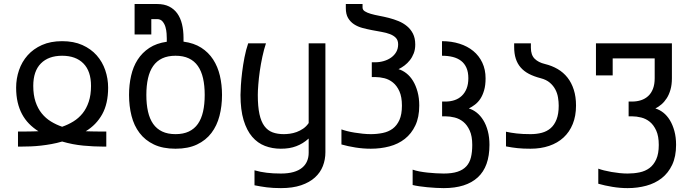

<svg xmlns="http://www.w3.org/2000/svg" viewBox="-20 -736 3459 964"><path d="M292 -529.3Q350.1 -529.3 393.3 -510Q436.5 -490.7 465.3 -458.3Q494.1 -425.8 508.5 -383.5Q522.9 -341.3 522.9 -295.9Q522.9 -215.8 493.2 -162.4Q463.4 -108.9 410.6 -77.1Q420.9 -76.7 432.4 -76.4Q443.8 -76.2 455.1 -75.9Q466.3 -75.7 476.8 -75.7Q487.3 -75.7 495.6 -75.7H513.7V0H495.6Q451.2 0 398.2 -4.9Q345.2 -9.8 292 -25.4Q265.6 -17.6 238.5 -12.7Q211.4 -7.8 185.5 -4.9Q159.7 -2 135 -1Q110.4 0 88.4 0H70.3V-75.7H88.4Q96.7 -75.7 107.2 -75.7Q117.7 -75.7 128.9 -75.9Q140.1 -76.2 151.4 -76.4Q162.6 -76.7 172.9 -77.1Q146.5 -93.8 125.7 -115Q105 -136.2 90.6 -163.1Q76.2 -189.9 68.6 -222.9Q61 -255.9 61 -295.9Q61 -341.3 75.4 -383.5Q89.8 -425.8 118.7 -458.3Q147.5 -490.7 190.7 -510Q233.9 -529.3 292 -529.3ZM147 -304.7Q147 -259.3 158.4 -225.1Q169.9 -190.9 189.7 -166.5Q209.5 -142.1 235.8 -126Q262.2 -109.9 292 -99.6Q321.8 -109.9 348.1 -126Q374.5 -142.1 394.3 -166.5Q414.1 -190.9 425.5 -225.1Q437 -259.3 437 -304.7Q437 -378.9 398.7 -417.5Q360.4 -456.1 292 -456.1Q223.6 -456.1 185.3 -417.5Q147 -378.9 147 -304.7Z M655.8 -715.8H769.5Q804.2 -715.8 829.1 -703.4Q854 -690.9 870.1 -668.5Q886.2 -646 893.8 -614.7Q901.4 -583.5 901.4 -545.9V-526.9Q953.6 -520 990.2 -496.6Q1026.9 -473.1 1050 -437.5Q1073.2 -401.9 1084 -356.2Q1094.7 -310.5 1094.7 -259.3Q1094.7 -203.1 1082 -154.1Q1069.3 -105 1041.5 -68.4Q1013.7 -31.7 969.2 -10.5Q924.8 10.7 861.3 10.7Q797.4 10.7 752.9 -10.5Q708.5 -31.7 680.7 -68.4Q652.8 -105 640.4 -154.1Q627.9 -203.1 627.9 -259.3Q627.9 -310.1 638.2 -355.5Q648.4 -400.9 671.1 -436.3Q693.8 -471.7 729.7 -495.4Q765.6 -519 817.4 -526.4V-543Q817.4 -551.8 816.4 -567.9Q815.4 -584 810.8 -600.1Q806.2 -616.2 796.1 -628.2Q786.1 -640.1 768.6 -640.1H739.7V-563H655.8ZM714.8 -259.3Q714.8 -212.4 723.1 -175.8Q731.4 -139.2 749 -114Q766.6 -88.9 794.4 -75.7Q822.3 -62.5 861.3 -62.5Q900.4 -62.5 928.2 -75.7Q956.1 -88.9 973.6 -114Q991.2 -139.2 999.5 -175.8Q1007.8 -212.4 1007.8 -259.3Q1007.8 -306.2 999.5 -342.8Q991.2 -379.4 973.6 -404.5Q956.1 -429.7 928.2 -442.9Q900.4 -456.1 861.3 -456.1Q822.3 -456.1 794.4 -442.9Q766.6 -429.7 749 -404.5Q731.4 -379.4 723.1 -342.8Q714.8 -306.2 714.8 -259.3Z M1274.4 -259.3Q1274.4 -201.2 1282.7 -163.1Q1291 -125 1307.6 -102.8Q1324.2 -80.6 1348.6 -71.5Q1373 -62.5 1404.8 -62.5Q1418.5 -62.5 1435.3 -64.7Q1452.1 -66.9 1469.5 -73.2Q1486.8 -79.6 1502.4 -90.3Q1518.1 -101.1 1529.8 -118.2V-518.6H1613.8V28.3Q1613.8 64.9 1601.1 97.7Q1588.4 130.4 1561.3 155Q1534.2 179.7 1491.9 194.1Q1449.7 208.5 1390.6 208.5Q1370.1 208.5 1352.8 207.5Q1335.4 206.5 1319.6 204.6Q1303.7 202.6 1288.6 200Q1273.4 197.3 1257.8 194.3V119.1Q1273.4 123.5 1288.3 126.5Q1303.2 129.4 1318.8 131.3Q1334.5 133.3 1352.1 134.3Q1369.6 135.3 1390.6 135.3Q1427.2 135.3 1453.6 127.7Q1480 120.1 1496.8 106.2Q1513.7 92.3 1521.7 73.2Q1529.8 54.2 1529.8 31.2V-40.5Q1515.1 -27.3 1499.8 -17.8Q1484.4 -8.3 1467.5 -2Q1450.7 4.4 1431.6 7.6Q1412.6 10.7 1389.6 10.7Q1347.2 10.7 1310.3 -3.4Q1273.4 -17.6 1246.1 -49.3Q1218.8 -81.1 1203.1 -132.8Q1187.5 -184.6 1187.5 -259.3Q1187.5 -277.3 1189.5 -307.9Q1191.4 -338.4 1195.8 -374.3Q1200.2 -410.2 1207.5 -447.8Q1214.8 -485.4 1226.1 -518.6H1315.4Q1305.2 -487.8 1297.4 -451.4Q1289.6 -415 1284.4 -379.2Q1279.3 -343.3 1276.9 -311.5Q1274.4 -279.8 1274.4 -259.3Z M1846.7 -349.1V-423.3H1863.3Q1885.7 -423.3 1906.7 -429.4Q1927.7 -435.5 1943.8 -447Q1960 -458.5 1969.5 -475.1Q1979 -491.7 1979 -513.2Q1979 -533.7 1967.8 -545.7Q1956.5 -557.6 1938 -564.7Q1919.4 -571.8 1895.8 -575.9Q1872.1 -580.1 1847.7 -584.7Q1823.2 -589.4 1799.6 -595.7Q1775.9 -602.1 1757.3 -614.3Q1738.8 -626.5 1727.5 -645.8Q1716.3 -665 1716.3 -695.3V-715.8H1800.3V-698.2Q1800.3 -686.5 1811.8 -679.2Q1823.2 -671.9 1841.8 -666.5Q1860.4 -661.1 1884 -656.7Q1907.7 -652.3 1932.6 -646Q1957.5 -639.6 1981.2 -629.9Q2004.9 -620.1 2023.4 -604.7Q2042 -589.4 2053.5 -566.9Q2064.9 -544.4 2064.9 -512.2Q2064.9 -487.8 2057.4 -468.3Q2049.8 -448.7 2037.8 -433.6Q2025.9 -418.5 2011 -407.2Q1996.1 -396 1981 -388.7Q2001.5 -382.8 2020.5 -367.9Q2039.6 -353 2053.7 -329.8Q2067.9 -306.6 2076.4 -275.4Q2085 -244.1 2085 -206.1Q2085 -147.5 2065.4 -106.2Q2045.9 -64.9 2012.7 -38.8Q1979.5 -12.7 1935.3 -1Q1891.1 10.7 1841.8 10.7Q1803.2 10.7 1764.9 4.6Q1726.6 -1.5 1694.3 -10.7V-86.4Q1706.1 -82 1723.4 -77.6Q1740.7 -73.2 1760.5 -70.1Q1780.3 -66.9 1801.3 -64.7Q1822.3 -62.5 1841.8 -62.5Q1873 -62.5 1901.6 -68.4Q1930.2 -74.2 1951.4 -89.8Q1972.7 -105.5 1985.4 -133.5Q1998 -161.6 1998 -205.6Q1998 -249.5 1985.4 -277.6Q1972.7 -305.7 1953.1 -321.5Q1933.6 -337.4 1909.9 -343.3Q1886.2 -349.1 1864.7 -349.1Z M2437.5 -8.8Q2437.5 100.6 2378.9 154.5Q2320.3 208.5 2208 208.5Q2189.9 208.5 2168.5 207.3Q2147 206.1 2125.7 204.1Q2104.5 202.1 2085 199.2Q2065.4 196.3 2051.8 192.9V115.7Q2066.9 121.1 2086.4 124.8Q2106 128.4 2126.7 130.6Q2147.5 132.8 2168.5 134Q2189.5 135.3 2207.5 135.3Q2249.5 135.3 2277.1 126.2Q2304.7 117.2 2321.3 99.1Q2337.9 81.1 2344.5 54.2Q2351.1 27.3 2351.1 -8.3Q2351.1 -52.2 2338.4 -80.3Q2325.7 -108.4 2306.2 -124.3Q2286.6 -140.1 2262.9 -146Q2239.3 -151.9 2217.8 -151.9H2199.7V-226.1H2216.3Q2241.2 -226.1 2262.2 -233.2Q2283.2 -240.2 2298.6 -254.9Q2314 -269.5 2322.8 -291.5Q2331.5 -313.5 2331.5 -343.3Q2331.5 -374 2322 -395.5Q2312.5 -417 2295.2 -430.4Q2277.8 -443.8 2253.4 -450Q2229 -456.1 2199.2 -456.1V-529.3Q2246.6 -529.3 2286.9 -516.6Q2327.1 -503.9 2356.2 -480Q2385.3 -456.1 2401.6 -421.4Q2418 -386.7 2418 -342.8Q2418 -307.6 2410.6 -282.5Q2403.3 -257.3 2391.6 -239.7Q2379.9 -222.2 2364.7 -210.7Q2349.6 -199.2 2334 -191.4Q2354.5 -185.5 2373.3 -170.7Q2392.1 -155.8 2406.5 -132.6Q2420.9 -109.4 2429.2 -78.1Q2437.5 -46.9 2437.5 -8.8Z M2643.6 -62.5Q2674.3 -62.5 2700.2 -69.3Q2726.1 -76.2 2744.9 -92.5Q2763.7 -108.9 2774.4 -136.5Q2785.2 -164.1 2785.2 -205.6Q2785.2 -225.1 2781.7 -246.3Q2778.3 -267.6 2768.3 -286.6Q2758.3 -305.7 2740.7 -320.8Q2723.1 -335.9 2694.8 -343.3Q2660.6 -352.1 2635.5 -365.2Q2610.4 -378.4 2594 -397.5Q2577.6 -416.5 2569.6 -441.7Q2561.5 -466.8 2561.5 -500V-518.6H2645.5V-496.1Q2645.5 -460 2664.3 -441.2Q2683.1 -422.4 2716.3 -414.6Q2751 -406.2 2779.8 -389.4Q2808.6 -372.6 2829.1 -346.7Q2849.6 -320.8 2860.8 -285.6Q2872.1 -250.5 2872.1 -206.1Q2872.1 -153.8 2855.7 -113.5Q2839.4 -73.2 2809.6 -45.7Q2779.8 -18.1 2737.5 -3.7Q2695.3 10.7 2643.6 10.7Q2624.5 10.7 2608.6 10Q2592.8 9.3 2578.6 7.8Q2564.5 6.3 2550.3 4.2Q2536.1 2 2520.5 -1V-74.7Q2544.4 -69.3 2574.2 -65.9Q2604 -62.5 2643.6 -62.5Z M3131.3 135.3Q3162.6 135.3 3191.2 129.4Q3219.7 123.5 3241 107.7Q3262.2 91.8 3274.9 63.7Q3287.6 35.6 3287.6 -8.3Q3287.6 -52.2 3274.9 -80.3Q3262.2 -108.4 3242.7 -124.3Q3223.1 -140.1 3199.5 -146Q3175.8 -151.9 3154.3 -151.9H3136.2V-226.1H3152.8Q3177.7 -226.1 3198.5 -232.9Q3219.2 -239.7 3234.6 -253.9Q3250 -268.1 3258.5 -290.3Q3267.1 -312.5 3267.1 -343.3V-442.9H3056.2V-357.4H2972.2V-518.6H3353.5V-342.8Q3353.5 -310.5 3346.4 -285.9Q3339.4 -261.2 3327.6 -242.9Q3315.9 -224.6 3301 -211.9Q3286.1 -199.2 3270.5 -191.4Q3291 -185.5 3310.1 -170.7Q3329.1 -155.8 3343.3 -132.6Q3357.4 -109.4 3366 -78.1Q3374.5 -46.9 3374.5 -8.8Q3374.5 49.8 3355 91.3Q3335.4 132.8 3302.2 158.7Q3269 184.6 3224.9 196.5Q3180.7 208.5 3131.3 208.5Q3092.8 208.5 3054.4 202.1Q3016.1 195.8 2983.9 186.5V110.8Q2995.6 115.2 3012.9 119.6Q3030.3 124 3050 127.4Q3069.8 130.9 3090.8 133.1Q3111.8 135.3 3131.3 135.3Z"/></svg>

Font: Arian AMU
Style: Regular
Weight: 400
Designer: Ruben Hakobyan (Tarumian)
Foundry: Ruben Hakobyan (Tarumian)
Version: Version 4.003